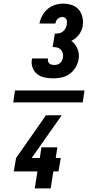

<svg xmlns="http://www.w3.org/2000/svg" viewBox="-20 -873 540 1061"><path d="M437 -307H53L63 -373H447ZM275 -440Q251 -440 228 -444.5Q205 -449 187 -462.5Q169 -476 160.5 -498Q152 -520 156 -544L157 -550H245V-548Q244 -540 246 -533Q248 -526 253.5 -521.5Q259 -517 266 -515.5Q273 -514 280 -514Q289 -514 297.5 -516.5Q306 -519 312.5 -525Q319 -531 323 -539Q327 -547 328 -556Q330 -568 326.5 -580Q323 -592 315 -600Q307 -608 295.5 -610.5Q284 -613 271 -613L283 -687Q294 -687 305.5 -689Q317 -691 326.5 -698Q336 -705 341.5 -715.5Q347 -726 349 -737Q350 -744 350 -751.5Q350 -759 347 -765.5Q344 -772 337.5 -775.5Q331 -779 324 -779Q317 -779 310 -776Q303 -773 298 -768Q293 -763 290 -756.5Q287 -750 286 -743H198Q202 -765 213.5 -786.5Q225 -808 243.5 -823.5Q262 -839 284.5 -846Q307 -853 329 -853Q354 -853 377.5 -845Q401 -837 415.5 -819.5Q430 -802 435.5 -777.5Q441 -753 437 -728Q435 -716 429.5 -704Q424 -692 416 -681Q408 -670 397 -661.5Q386 -653 374 -647Q386 -639 394.5 -627.5Q403 -616 408.5 -602.5Q414 -589 415.5 -574Q417 -559 414 -544Q410 -521 397 -499.5Q384 -478 364 -464Q344 -450 320.5 -445Q297 -440 275 -440ZM172 168 187 74H56L69 0L234 -236H321L155 0H200L209 -59H297L288 0H316L303 74H275L260 168Z"/></svg>

Font: Iosevka Term Curly Extrabold
Style: Italic
Weight: 800
Italic angle: -9°
Designer: Belleve Invis
Foundry: Belleve Invis
Version: Version 32.3.0